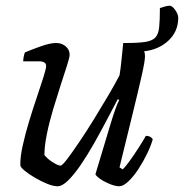

<svg xmlns="http://www.w3.org/2000/svg" viewBox="-20 -650 642 670"><path d="M181 0Q166 0 145 -8.5Q124 -17 102.5 -29.5Q81 -42 66.5 -54Q52 -66 51 -72Q50 -100 59 -141Q68 -182 81.5 -226.5Q95 -271 109 -312Q123 -353 132 -382Q141 -411 141 -420Q141 -436 116 -436H61Q61 -444 63 -453.5Q65 -463 67 -467Q95 -479 125.5 -489.5Q156 -500 176 -500Q195 -500 209 -488.5Q223 -477 223 -459Q223 -450 214 -422Q205 -394 192 -354Q179 -314 165.5 -269Q152 -224 143.5 -182Q135 -140 135 -109Q146 -95 164.5 -83.5Q183 -72 191 -72Q197 -72 214.5 -95Q232 -118 257 -155Q282 -192 308.5 -235Q335 -278 358.5 -318Q382 -358 397 -387Q401 -409 404 -441Q407 -473 410 -500Q417 -500 423 -500Q465 -500 488.5 -504Q512 -508 522.5 -519.5Q533 -531 535.5 -555.5Q538 -580 538 -622Q550 -626 558 -628Q566 -630 572 -630Q581 -630 591.5 -615Q602 -600 602 -588Q602 -541 568.5 -509Q535 -477 483 -471Q486 -464 486 -454Q486 -437 474 -384Q462 -331 442 -249.5Q422 -168 397 -66L408 -59Q418 -68 433 -89Q448 -110 463.5 -134Q479 -158 489 -176Q506 -176 513 -164Q507 -142 493.5 -114Q480 -86 463 -60Q446 -34 428 -17Q410 0 396 0Q383 0 364 -7.5Q345 -15 330.5 -25Q316 -35 313 -42L366 -218Q384 -278 396 -301L391 -304Q373 -270 351.5 -229Q330 -188 307 -147.5Q284 -107 261 -73.5Q238 -40 217.5 -20Q197 0 181 0Z"/></svg>

Font: Texturina Light
Style: Italic
Weight: 300
Italic angle: -11°
Designer: Guillermo Torres Carreño
Foundry: Omnibus-Type
Version: Version 1.002; ttfautohint (v1.8.3)